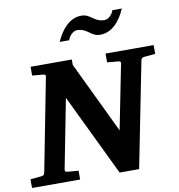

<svg xmlns="http://www.w3.org/2000/svg" viewBox="-109 -991 1002 1077"><g transform="rotate(-10 391.5 -452.0)"><path d="M797 -621V-671H523V-621C550 -618 580 -616 580 -616C592 -615 602 -613 599 -601L526 -233L331 -640V-671H96V-621C124 -618 153 -616 153 -616C166 -615 174 -613 171 -601L68 -71C65 -58 57 -56 43 -55C43 -55 14 -53 -14 -50V0H260V-50C231 -53 202 -55 202 -55C188 -56 182 -58 184 -70L261 -465L485 0H596L715 -600C717 -609 723 -614 732 -615ZM657 -904H603C595 -878 571 -857 550 -857C490 -857 479 -904 426 -904C359 -904 312 -849 281 -780H335C344 -807 367 -828 388 -828C448 -828 459 -780 512 -780C580 -780 627 -835 657 -904Z"/></g></svg>

Font: Veleka
Style: Bold Italic
Weight: 700
Italic angle: -12°
Designer: Stefan Peev, Context Ltd, 2016; SIL International, 1997-2014.
Foundry: Stefan Peev, Context Ltd, 2016
Version: Version 5.000